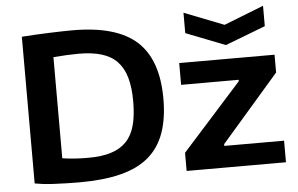

<svg xmlns="http://www.w3.org/2000/svg" viewBox="-54 -868 1486 957"><g transform="rotate(-5 689.0 -389.5)"><path d="M896 -788 1095 -710 1294 -788V-686L1093 -609L896 -686ZM843 -92 1141 -424V-431H853V-540H1330V-451L1041 -118V-109H1340V-1H843ZM306 9Q272 9 238.5 8Q205 7 175.5 5.5Q146 4 122 1Q98 -2 83 -5V-739Q155 -744 224 -746.5Q293 -749 338 -749Q556 -749 657.5 -657.5Q759 -566 759 -370Q759 -270 733 -198Q707 -126 652.5 -80Q598 -34 512 -12.5Q426 9 306 9ZM361 -109Q427 -109 474 -123.5Q521 -138 551 -169Q581 -200 594.5 -249.5Q608 -299 608 -370Q608 -439 594 -488.5Q580 -538 550 -569.5Q520 -601 472.5 -615.5Q425 -630 358 -630Q334 -630 300 -628.5Q266 -627 231 -624V-118Q264 -113 295 -111Q326 -109 361 -109Z"/></g></svg>

Font: Encode Sans Wide
Style: SemiBold
Weight: 600
Designer: Pablo Impallari, Andres Torresi
Foundry: Pablo Impallari, Andres Torresi
Version: Version 1.000; ttfautohint (v1.00) -l 8 -r 50 -G 200 -x 14 -